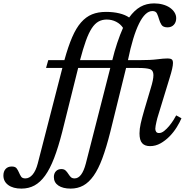

<svg xmlns="http://www.w3.org/2000/svg" viewBox="-214 -850 1127 1130"><path d="M528 -450 435 -73Q412 18 388.5 81.5Q365 145 337 184.5Q309 224 276 242Q243 260 202 260Q156 260 129.5 242Q103 224 103 192Q103 171 115 158Q127 145 147 145Q163 145 172 153.5Q181 162 187.5 172.5Q194 183 202 191.5Q210 200 225 200Q268 200 291 113L435 -450H246L152 -73Q129 17 104.5 80.5Q80 144 51.5 183.5Q23 223 -11 241.5Q-45 260 -88 260Q-137 260 -165.5 239Q-194 218 -194 183Q-194 159 -181 144.5Q-168 130 -145 130Q-124 130 -116 141Q-108 152 -102.5 165Q-97 178 -90 189Q-83 200 -65 200Q-41 200 -22 177.5Q-3 155 8 113L153 -450H57L70 -496H165Q187 -576 210.5 -630.5Q234 -685 263 -718Q292 -751 327.5 -765.5Q363 -780 410 -780Q453 -780 488 -771.5Q523 -763 546 -747Q577 -790 612.5 -810Q648 -830 693 -830Q720 -830 744 -823.5Q768 -817 785.5 -805Q803 -793 813 -777Q823 -761 823 -743Q823 -719 809 -704Q795 -689 772 -689Q746 -689 736.5 -704Q727 -719 722 -737Q717 -755 710 -770Q703 -785 683 -785Q641 -785 604.5 -711.5Q568 -638 539 -496H605Q673 -496 711 -501Q749 -506 773 -506Q788 -506 796 -501Q804 -496 804 -479Q804 -466 799 -444Q794 -422 783 -387L716 -168Q714 -163 711.5 -153Q709 -143 706.5 -132Q704 -121 702 -110Q700 -99 700 -92Q700 -82 705 -74.5Q710 -67 722 -67Q737 -67 752.5 -79.5Q768 -92 782 -109Q796 -126 807 -143.5Q818 -161 823 -171L854 -154Q844 -130 826 -101Q808 -72 784 -47.5Q760 -23 731 -6.5Q702 10 669 10Q638 10 622.5 -7.5Q607 -25 607 -65Q607 -91 614 -122.5Q621 -154 635 -202L673 -330Q689 -381 689 -408Q689 -436 668.5 -443Q648 -450 602 -450ZM447 -496Q459 -547 476 -597.5Q493 -648 510 -686Q495 -709 469.5 -722Q444 -735 414 -735Q387 -735 365.5 -723Q344 -711 326 -683.5Q308 -656 291.5 -610Q275 -564 257 -496Z"/></svg>

Font: SVN-Libre Baskerville
Style: Italic
Weight: 400
Italic angle: -14°
Designer: Pablo Impallari, Rodrigo Fuenzalida
Foundry: Pablo Impallari, Rodrigo Fuenzalida
Version: Version 1.000; ttfautohint (v1.8.4)